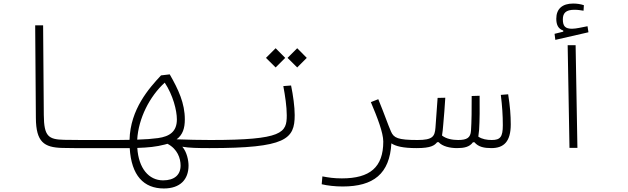

<svg xmlns="http://www.w3.org/2000/svg" viewBox="-20 -837 3556 1087"><path d="M580.1 1.5C596.2 1.5 603 -7.3 603 -23.4C603 -38.1 594.7 -44.4 585.9 -44.4C564.5 -44.4 544.4 -44.4 524.9 -44.4C453.1 -44.4 396 -44.4 344.2 -45.4C254.4 -47.4 229 -64 228 -186L224.1 -693.4H179.2L183.1 -168.9C184.1 -32.7 229.5 -2.4 332 0.5C386.7 2 450.7 2 515.1 1.5C536.6 1.5 558.6 1.5 580.1 1.5Z M907.7 230C999.5 230 1047.4 179.7 1047.4 100.1C1047.4 72.3 1038.6 24.4 1012.2 -6.3C1051.8 0.5 1098.1 1.5 1166 1.5C1205.1 1.5 1215.8 -2.4 1215.8 -22C1215.8 -41 1204.1 -44.4 1171.9 -44.4C1107.4 -44.4 1046.4 -45.9 980 -48.3C1014.2 -73.7 1026.4 -110.4 1026.4 -161.1C1026.4 -252.4 990.2 -330.1 940.9 -416L891.6 -410.2C824.2 -337.9 717.8 -219.2 713.4 -45.4C677.7 -44.4 635.7 -44.4 585.9 -44.4C565.4 -44.4 554.7 -41 554.7 -22.5C554.7 -4.4 560.1 1.5 580.1 1.5C595.2 1.5 609.9 1.5 624 1.5C657.7 1.5 687.5 1.5 714.4 1.5C723.6 157.2 793.9 230 907.7 230ZM756.8 -46.4C763.7 -166 826.7 -291 912.6 -369.1C959.5 -298.3 981.4 -211.9 981.4 -161.1C981.4 -92.3 940.9 -64.5 874.5 -55.2C841.8 -50.8 805.7 -47.9 756.8 -46.4ZM928.2 -22.9C984.9 6.8 1002.4 59.1 1002.4 100.1C1002.4 153.3 967.3 184.1 903.3 184.1C822.3 184.1 764.6 115.7 757.3 0.5C817.4 -1.5 864.3 -5.9 912.6 -18.6C918 -20 923.3 -21.5 928.2 -22.9Z M1166 1.5C1600.1 1.5 1648.4 -49.3 1648.4 -185.5C1648.4 -231.9 1639.6 -296.9 1627.9 -353L1584 -349.6C1594.2 -294.9 1603.5 -233.4 1603.5 -184.6C1603.5 -85.9 1582 -44.4 1171.9 -44.4C1161.6 -44.4 1154.8 -37.1 1154.8 -23.9C1154.8 -6.3 1158.2 1.5 1166 1.5ZM1540.5 -455.1 1594.7 -509.3 1540.5 -564 1485.8 -509.3ZM1662.6 -455.1 1716.8 -509.3 1662.6 -564 1607.9 -509.3Z M2195.8 -25.4C2220.2 -9.3 2261.2 1.5 2337.9 1.5C2361.3 1.5 2375.5 -3.9 2375.5 -21.5C2375.5 -38.6 2368.2 -44.4 2343.8 -44.4C2232.4 -44.4 2209.5 -56.2 2193.8 -91.8C2174.8 -135.3 2158.7 -185.1 2121.6 -275.4L2079.6 -258.8C2116.2 -172.4 2149.9 -85.4 2149.9 -35.6C2149.9 109.9 2074.7 172.9 1915.5 172.9C1871.6 172.9 1841.3 168.5 1805.2 161.6L1801.3 206.1C1834 213.9 1877.4 218.8 1919.9 218.8C2094.7 218.8 2186 147 2195.8 -25.4Z M2339.4 1.5C2420.9 1.5 2440.4 -14.2 2454.6 -31.7L2463.4 -32.2C2484.4 -8.3 2527.8 1.5 2567.4 1.5C2606.4 1.5 2638.2 -4.4 2657.7 -31.7H2666C2688 -4.9 2721.7 1.5 2761.7 1.5C2832 1.5 2871.6 -34.7 2871.6 -132.8C2871.6 -183.6 2867.7 -235.4 2856.9 -303.2L2815.4 -299.8C2823.2 -235.8 2826.7 -184.1 2826.7 -127.9C2826.7 -62 2812.5 -44.4 2764.2 -44.4C2736.8 -44.4 2709.5 -48.8 2688 -63.5C2689.9 -76.2 2691.4 -89.8 2692.4 -101.6C2695.8 -152.3 2696.3 -231.4 2695.3 -294.9L2650.4 -293.5C2650.9 -225.6 2649.9 -145 2646.5 -96.7C2643.6 -57.6 2624.5 -44.4 2573.7 -44.4C2542 -44.4 2505.9 -50.8 2482.4 -69.8C2485.4 -85.9 2487.3 -106.4 2489.3 -130.4C2494.1 -183.6 2497.6 -228 2501 -283.7L2457.5 -282.7C2453.6 -224.1 2450.7 -182.6 2445.3 -113.8C2441.4 -64 2429.2 -44.4 2343.8 -44.4Z M3204.1 0H3249L3238.8 -581.1H3193.8ZM3124 -611.3 3311.5 -654.3 3306.2 -688.5C3274.9 -682.6 3241.7 -674.3 3218.8 -674.3C3180.7 -674.3 3166.5 -688 3166.5 -727.5C3166.5 -762.7 3183.6 -781.7 3231.9 -781.7C3252.9 -781.7 3266.6 -778.8 3283.7 -776.4L3285.6 -807.6C3266.1 -814 3246.6 -816.9 3224.6 -816.9C3164.6 -816.9 3129.4 -787.6 3129.4 -731C3129.4 -694.8 3141.6 -673.3 3168.9 -664.1V-657.7L3119.6 -645.5Z"/></svg>

Font: Cascadia Mono PL ExtraLight
Style: Regular
Weight: 200
Monospace: yes
Designer: Aaron Bell
Foundry: Saja Typeworks
Version: Version 2404.023